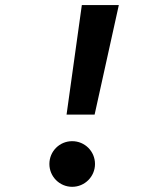

<svg xmlns="http://www.w3.org/2000/svg" viewBox="-20 -718 626 748"><path d="M239.3 -271.5H348.6L442.9 -698.2H298.8ZM261.2 9.8C310.5 9.8 350.1 -30.3 350.1 -79.1C350.1 -128.4 310.5 -168 261.2 -168C211.9 -168 172.4 -128.4 172.4 -79.1C172.4 -30.3 211.9 9.8 261.2 9.8Z"/></svg>

Font: Cascadia Code NF
Style: Bold Italic
Weight: 700
Italic angle: -10°
Monospace: yes
Designer: Aaron Bell
Foundry: Saja Typeworks
Version: Version 2404.023